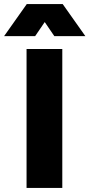

<svg xmlns="http://www.w3.org/2000/svg" viewBox="-60 -920 438 940"><path d="M70 0Q70 -168 70 -340Q70 -512 70 -680Q114 -680 158 -680Q202 -680 245 -680Q245 -512 245 -340Q245 -168 245 0Q202 0 158 0Q114 0 70 0ZM-40 -743Q-12 -782 15.5 -821.5Q43 -861 71 -900Q115 -900 159.5 -900Q204 -900 247 -900Q275 -861 302.5 -821.5Q330 -782 358 -743Q321 -743 282.5 -743Q244 -743 206 -743Q194 -760 182.5 -777.5Q171 -795 159 -812Q147 -795 135.5 -777.5Q124 -760 112 -743Q75 -743 36.5 -743Q-2 -743 -40 -743Z"/></svg>

Font: Tilt Warp
Style: Regular
Weight: 400
Designer: Andy Clymer
Foundry: Andy Clymer
Version: Version 1.000